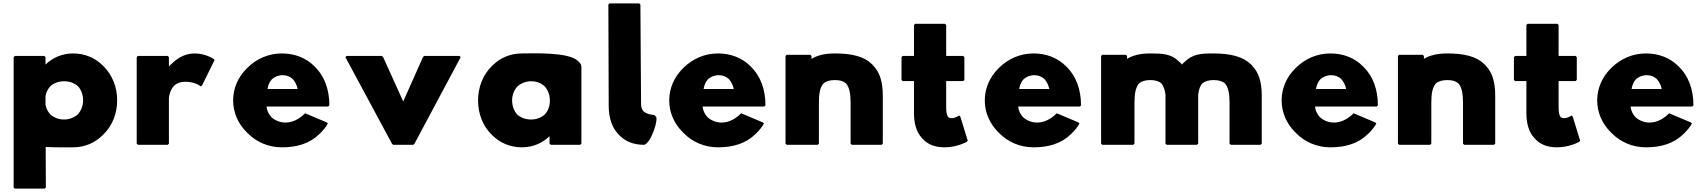

<svg xmlns="http://www.w3.org/2000/svg" viewBox="-20 -852 10120 1139"><path d="M473 -257C473 -224 461 -195 442 -174C421 -155 392 -143 360 -143C328 -143 300 -154 278 -174C265 -188 254 -208 250 -231V-282C254 -305 264 -324 278 -340C298 -358 327 -370 360 -370C394 -370 422 -359 443 -340C461 -320 473 -291 473 -257ZM68 -520 61 -513V260L68 267H245L252 260L251 20C316 23 385 22 413 22C483 22 543 -5 588 -49L589 -50L596 -57C646 -107 675 -178 675 -257C675 -336 646 -406 597 -456L596 -457L589 -464C545 -508 484 -535 413 -535C347 -535 290 -508 250 -469V-513L243 -520Z M982 -457V-513L975 -520H798L791 -513V0L798 7H975L982 0V-270C982 -278 987 -315 1012 -343C1027 -357 1049 -367 1080 -367C1139 -367 1172 -339 1172 -339L1179 -346L1253 -496L1246 -503C1246 -503 1200 -535 1134 -535C1072 -535 1026 -501 1000 -475L992 -468C988 -464 985 -460 982 -457Z M1567 -324C1570 -344 1578 -366 1593 -382C1609 -396 1630 -406 1657 -406C1681 -406 1700 -398 1717 -383C1730 -368 1741 -348 1746 -324ZM1790 -180C1715 -105 1635 -116 1590 -157C1574 -174 1563 -197 1561 -220H1927L1934 -227C1934 -325 1902 -402 1851 -453L1844 -460C1795 -509 1728 -535 1652 -535C1573 -535 1502 -503 1450 -452L1449 -451L1442 -444C1393 -395 1363 -329 1363 -256C1363 -184 1393 -118 1442 -69L1449 -62C1500 -10 1572 22 1652 22C1741 22 1817 0 1875 -57L1876 -58L1883 -65C1898 -80 1913 -98 1925 -119L1918 -126Z M2253 -513 2246 -520H2036L2029 -513L2305 0L2312 7H2432L2439 0L2713 -513L2706 -520H2496L2489 -513L2372 -250Z M3018 -256C3018 -289 3030 -318 3049 -339C3070 -358 3099 -370 3131 -370C3162 -370 3189 -360 3211 -340C3230 -319 3242 -290 3242 -256C3242 -223 3232 -195 3212 -173C3192 -155 3163 -143 3131 -143C3097 -143 3069 -154 3048 -173C3030 -193 3018 -222 3018 -256ZM3429 -454C3429 -465 3425 -474 3417 -482L3416 -483L3409 -490C3354 -545 3137 -535 3077 -535C3007 -535 2948 -509 2903 -465L2902 -464L2895 -457C2845 -407 2816 -335 2816 -256C2816 -177 2845 -105 2894 -56L2901 -49C2945 -5 3006 22 3077 22C3143 22 3200 -5 3240 -44V0L3247 7H3422L3429 0Z M3801 7C3805 7 3810 4 3814 0L3821 -7C3850 -36 3886 -143 3871 -161H3870L3863 -168C3862 -169 3861 -170 3859 -170C3852 -171 3819 -173 3797 -192C3789 -202 3783 -215 3783 -234L3779 -825L3772 -832H3596L3589 -825L3591 -225C3591 -151 3612 -92 3651 -53L3658 -46C3692 -12 3740 7 3801 7Z M4154 -324C4157 -344 4165 -366 4180 -382C4196 -396 4217 -406 4244 -406C4268 -406 4287 -398 4304 -383C4317 -368 4328 -348 4333 -324ZM4377 -180C4302 -105 4222 -116 4177 -157C4161 -174 4150 -197 4148 -220H4514L4521 -227C4521 -325 4489 -402 4438 -453L4431 -460C4382 -509 4315 -535 4239 -535C4160 -535 4089 -503 4037 -452L4036 -451L4029 -444C3980 -395 3950 -329 3950 -256C3950 -184 3980 -118 4029 -69L4036 -62C4087 -10 4159 22 4239 22C4328 22 4404 0 4462 -57L4463 -58L4470 -65C4485 -80 4500 -98 4512 -119L4505 -126Z M4831 7 4838 0V-244C4838 -298 4845 -334 4865 -357C4880 -370 4903 -377 4933 -377C4962 -377 4983 -371 4999 -357C5018 -335 5026 -299 5026 -244V0L5033 7H5210L5217 0V-287C5217 -366 5199 -424 5160 -463V-464L5153 -471C5108 -516 5036 -535 4933 -535C4872 -535 4827 -523 4794 -503V-520L4787 -527H4647L4640 -520V0L4647 7Z M5402 -520H5335L5328 -513V-378L5335 -371H5402V-181C5402 -127 5413 -70 5452 -30L5453 -29L5460 -22C5487 5 5527 22 5584 22C5657 22 5714 -10 5714 -10L5721 -17L5677 -160L5670 -167C5670 -167 5649 -151 5626 -151C5618 -151 5611 -153 5605 -157C5597 -167 5593 -187 5593 -215V-371H5694L5701 -378V-513L5694 -520H5593V-704L5586 -711H5409L5402 -704Z M6026 -324C6029 -344 6037 -366 6052 -382C6068 -396 6089 -406 6116 -406C6140 -406 6159 -398 6176 -383C6189 -368 6200 -348 6205 -324ZM6249 -180C6174 -105 6094 -116 6049 -157C6033 -174 6022 -197 6020 -220H6386L6393 -227C6393 -325 6361 -402 6310 -453L6303 -460C6254 -509 6187 -535 6111 -535C6032 -535 5961 -503 5909 -452L5908 -451L5901 -444C5852 -395 5822 -329 5822 -256C5822 -184 5852 -118 5901 -69L5908 -62C5959 -10 6031 22 6111 22C6200 22 6276 0 6334 -57L6335 -58L6342 -65C6357 -80 6372 -98 6384 -119L6377 -126Z M6703 7 6710 0V-244C6710 -299 6718 -334 6737 -357C6752 -370 6774 -377 6803 -377C6832 -377 6854 -371 6870 -357C6882 -343 6890 -321 6894 -291V0L6901 7H7081L7088 0V-291C7092 -321 7099 -342 7112 -357C7128 -370 7150 -377 7179 -377C7208 -377 7231 -371 7247 -357C7266 -335 7274 -299 7274 -244V0L7281 7H7458L7465 0V-287C7465 -366 7447 -423 7408 -462V-463L7401 -470C7356 -515 7282 -535 7179 -535C7103 -535 7055 -533 7001 -479L6994 -472C6993 -471 6994 -471 6992 -469C6990 -472 6986 -476 6982 -480L6981 -481L6973 -488C6928 -533 6875 -535 6803 -535C6742 -535 6699 -523 6666 -503V-520L6659 -527H6519L6512 -520V0L6519 7Z M7787 -324C7790 -344 7798 -366 7813 -382C7829 -396 7850 -406 7877 -406C7901 -406 7920 -398 7937 -383C7950 -368 7961 -348 7966 -324ZM8010 -180C7935 -105 7855 -116 7810 -157C7794 -174 7783 -197 7781 -220H8147L8154 -227C8154 -325 8122 -402 8071 -453L8064 -460C8015 -509 7948 -535 7872 -535C7793 -535 7722 -503 7670 -452L7669 -451L7662 -444C7613 -395 7583 -329 7583 -256C7583 -184 7613 -118 7662 -69L7669 -62C7720 -10 7792 22 7872 22C7961 22 8037 0 8095 -57L8096 -58L8103 -65C8118 -80 8133 -98 8145 -119L8138 -126Z M8464 7 8471 0V-244C8471 -298 8478 -334 8498 -357C8513 -370 8536 -377 8566 -377C8595 -377 8616 -371 8632 -357C8651 -335 8659 -299 8659 -244V0L8666 7H8843L8850 0V-287C8850 -366 8832 -424 8793 -463V-464L8786 -471C8741 -516 8669 -535 8566 -535C8505 -535 8460 -523 8427 -503V-520L8420 -527H8280L8273 -520V0L8280 7Z M9035 -520H8968L8961 -513V-378L8968 -371H9035V-181C9035 -127 9046 -70 9085 -30L9086 -29L9093 -22C9120 5 9160 22 9217 22C9290 22 9347 -10 9347 -10L9354 -17L9310 -160L9303 -167C9303 -167 9282 -151 9259 -151C9251 -151 9244 -153 9238 -157C9230 -167 9226 -187 9226 -215V-371H9327L9334 -378V-513L9327 -520H9226V-704L9219 -711H9042L9035 -704Z M9659 -324C9662 -344 9670 -366 9685 -382C9701 -396 9722 -406 9749 -406C9773 -406 9792 -398 9809 -383C9822 -368 9833 -348 9838 -324ZM9882 -180C9807 -105 9727 -116 9682 -157C9666 -174 9655 -197 9653 -220H10019L10026 -227C10026 -325 9994 -402 9943 -453L9936 -460C9887 -509 9820 -535 9744 -535C9665 -535 9594 -503 9542 -452L9541 -451L9534 -444C9485 -395 9455 -329 9455 -256C9455 -184 9485 -118 9534 -69L9541 -62C9592 -10 9664 22 9744 22C9833 22 9909 0 9967 -57L9968 -58L9975 -65C9990 -80 10005 -98 10017 -119L10010 -126Z"/></svg>

Font: Hussar Woodtype
Style: Blk
Weight: 900
Foundry: Cannot Into Space Fonts
Version: Version 1.07